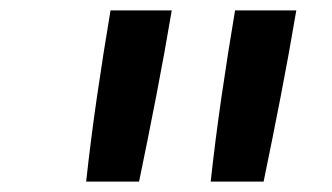

<svg xmlns="http://www.w3.org/2000/svg" viewBox="-20 -792 640 370"><path d="M146 -442Q155 -524 167 -606.5Q179 -689 193 -772H311Q297 -689 281 -606.5Q265 -524 248 -442ZM386 -442Q395 -524 407 -606.5Q419 -689 433 -772H551Q537 -689 521 -606.5Q505 -524 488 -442Z"/></svg>

Font: Iosevka SmBd Ex Obl
Style: Regular
Weight: 600
Width: 7
Italic angle: -9°
Monospace: yes
Designer: Belleve Invis
Foundry: Belleve Invis
Version: Version 32.5.0; ttfautohint (v1.8.4)